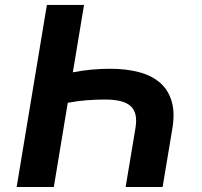

<svg xmlns="http://www.w3.org/2000/svg" viewBox="-20 -747 808 767"><path d="M167.3 -727.3H315.7L271 -458.1Q307.5 -465.2 345.3 -468.8Q383.2 -472.3 419.7 -472.3Q485.4 -472.3 536.6 -458.5Q587.7 -444.6 620.4 -415.5Q653.1 -386.4 666 -341.4Q679 -296.5 668.7 -234.4L629.6 0H481.9L521 -234.4Q526.3 -266 521.5 -287.8Q516.7 -309.7 501.6 -323.3Q486.5 -337 460.9 -343.2Q435.4 -349.4 399.1 -349.4Q361.5 -349.4 324.4 -346.4Q287.3 -343.4 250.7 -336.3L195 0H46.5Z"/></svg>

Font: Inter P
Style: Bold Italic
Weight: 700
Italic angle: 9.39999°
Designer: Rasmus Andersson
Foundry: rsms
Version: Version 3.018;git-588b23468